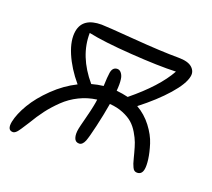

<svg xmlns="http://www.w3.org/2000/svg" viewBox="-99 -678 887 805"><g transform="rotate(20 344.5 -275.5)"><path d="M307.1 -49.8Q290 -49.8 284.7 -66.4Q279.3 -83 284.2 -107.9Q285.6 -116.2 296.4 -157.5Q307.1 -198.7 311 -219.2Q314.9 -238.3 315.9 -249Q274.9 -243.7 238.8 -225.8Q202.6 -208 173.8 -180.2Q145 -152.3 123.5 -124Q102.1 -95.7 81.1 -60.1Q53.7 -16.6 46.4 -9.3Q37.6 0 29.8 0Q3.9 0 11.2 -39.1Q19 -76.7 45.4 -121.1Q71.8 -165.5 117.7 -210Q163.6 -254.4 216.8 -280.8Q171.4 -334.5 147.9 -390.1Q124.5 -445.8 131.8 -487.8Q143.1 -550.8 226.1 -550.8Q246.1 -550.8 373 -540.8Q500 -530.8 575.2 -530.8Q618.7 -530.8 637.2 -514.2Q655.8 -497.6 650.9 -474.1Q644.5 -439.5 598.6 -387.2Q552.7 -335 482.9 -280.8Q521.5 -258.8 548.8 -222.9Q576.2 -187 587.4 -151.4Q598.6 -115.7 602.3 -87.4Q606 -59.1 603 -43Q598.6 -18.1 577.1 -18.1Q570.3 -18.1 565.2 -21.5Q560.1 -24.9 556.2 -33.7Q552.2 -42.5 550 -48.8Q547.9 -55.2 543.9 -70.6Q540 -85.9 538.1 -92.8Q531.7 -117.2 525.4 -134.5Q519 -151.9 505.9 -174.1Q492.7 -196.3 476.3 -210.7Q460 -225.1 433.1 -236.3Q406.2 -247.6 372.1 -250Q363.3 -197.8 350.8 -144.3Q338.4 -90.8 331.1 -71.8Q321.8 -49.8 307.1 -49.8ZM379.9 -362.8Q382.8 -342.8 379.9 -312Q407.7 -309.1 432.1 -303.2Q542.5 -393.1 585.9 -472.2Q509.3 -469.2 384.3 -477.8Q259.3 -486.3 190.9 -501Q189 -397 270 -301.8Q296.4 -309.1 321.8 -312Q323.2 -353.5 326.2 -372.1Q330.6 -398.9 352.1 -398.9Q362.8 -398.9 370.6 -388.2Q378.4 -377.4 379.9 -362.8Z"/></g></svg>

Font: Shantell Sans Irregular Bouncy
Style: Italic
Weight: 300
Italic angle: -11.31°
Designer: Stephen Nixon, Anya Danilova, Shantell Martin
Foundry: Arrow Type
Version: Version 1.006;[9816181b4]